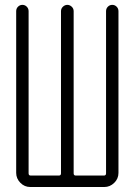

<svg xmlns="http://www.w3.org/2000/svg" viewBox="-20 -750 540 770"><path d="M101.6 0Q78.1 0 61.5 -17.1Q44.9 -34.2 44.9 -56.6V-705.1Q44.9 -715.8 52.2 -723.1Q59.6 -730.5 69.8 -730.5Q80.1 -730.5 87.4 -723.1Q94.7 -715.8 94.7 -705.1V-54.7Q94.7 -45.9 103.5 -45.9H215.8Q224.6 -45.9 224.6 -54.7V-705.1Q224.6 -715.8 232.4 -723.1Q240.2 -730.5 250 -730.5Q259.8 -730.5 267.6 -723.1Q275.4 -715.8 275.4 -705.1V-54.7Q275.4 -45.9 284.2 -45.9H396.5Q405.3 -45.9 405.3 -54.7V-705.1Q405.3 -715.8 412.6 -723.1Q419.9 -730.5 430.2 -730.5Q440.4 -730.5 447.8 -723.1Q455.1 -715.8 455.1 -705.1V-56.6Q455.1 -33.2 438 -16.6Q420.9 0 398.4 0Z"/></svg>

Font: Rounded-X Mgen+ 1m light
Style: Regular
Weight: 200
Designer: [Source Han Sans]
Ryoko NISHIZUKA  (kana & ideographs); Paul D. Hunt (Latin, Greek & Cyrillic); Wenlong ZHANG  (bopomofo
Version: Version 1.059.20150602